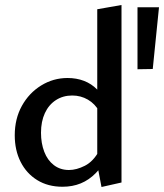

<svg xmlns="http://www.w3.org/2000/svg" viewBox="-20 -739 656 768"><path d="M230 8Q172 8 129 -18.5Q86 -45 62.5 -91.5Q39 -138 39 -198Q39 -264 67.5 -315.5Q96 -367 144.5 -397Q193 -427 250 -427Q286 -427 316 -415.5Q346 -404 368.5 -381Q391 -358 403 -325L378 -292Q360 -324 331.5 -340.5Q303 -357 269 -357Q232 -357 203.5 -338.5Q175 -320 159.5 -286.5Q144 -253 144 -208Q144 -166 157 -132Q170 -98 195.5 -78.5Q221 -59 256 -59Q286 -59 319.5 -76Q353 -93 376 -135L412 -115Q390 -74 363 -46.5Q336 -19 303 -5.5Q270 8 230 8ZM386 9 369 -80V-702L466 -719V-9ZM591 -463 530 -462V-710H616Z"/></svg>

Font: Ysabeau SemiBold
Style: Regular
Weight: 600
Designer: Christian Thalmann (Catharsis Fonts)
Version: Version 2.000;gftools[0.9.27.dev2+g8671c4b]